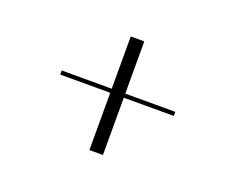

<svg xmlns="http://www.w3.org/2000/svg" viewBox="-87 -647 973 794"><g transform="rotate(20 399.5 -250.0)"><path d="M146 -270H366.2V-500H425.8V-270H646V-252H425.8V0H366.2V-252H146Z"/></g></svg>

Font: Antic Didone
Style: Regular
Weight: 400
Designer: Santiago Orozco
Foundry: Santiago Orozco
Version: Version 2.000